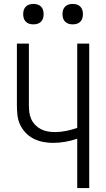

<svg xmlns="http://www.w3.org/2000/svg" viewBox="-20 -957 540 977"><path d="M373 0V-251Q343 -241 312 -235.5Q281 -230 249 -230Q224 -230 198.5 -235Q173 -240 150.5 -251.5Q128 -263 110 -282Q92 -301 81.5 -324.5Q71 -348 68.5 -373.5Q66 -399 66 -425V-735H127V-425Q127 -406 129 -387.5Q131 -369 138.5 -352Q146 -335 159 -321.5Q172 -308 188.5 -299.5Q205 -291 223.5 -288Q242 -285 261 -285Q289 -285 317.5 -291Q346 -297 373 -306V-735H434V0ZM350 -833Q339 -833 329 -836Q319 -839 311.5 -846.5Q304 -854 301 -864Q298 -874 298 -885Q298 -896 301 -906Q304 -916 311.5 -923.5Q319 -931 329 -934Q339 -937 350 -937Q361 -937 371 -934Q381 -931 388.5 -923.5Q396 -916 399 -906Q402 -896 402 -885Q402 -874 399 -864Q396 -854 388.5 -846.5Q381 -839 371 -836Q361 -833 350 -833ZM150 -833Q139 -833 129 -836Q119 -839 111.5 -846.5Q104 -854 101 -864Q98 -874 98 -885Q98 -896 101 -906Q104 -916 111.5 -923.5Q119 -931 129 -934Q139 -937 150 -937Q161 -937 171 -934Q181 -931 188.5 -923.5Q196 -916 199 -906Q202 -896 202 -885Q202 -874 199 -864Q196 -854 188.5 -846.5Q181 -839 171 -836Q161 -833 150 -833Z"/></svg>

Font: Iosevka SS18 Light
Style: Regular
Weight: 300
Monospace: yes
Designer: Belleve Invis
Foundry: Belleve Invis
Version: Version 25.1.1; ttfautohint (v1.8.4)